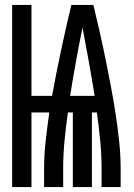

<svg xmlns="http://www.w3.org/2000/svg" viewBox="-20 -755 540 775"><path d="M29 0V-735H107V-368H190Q207 -460 226.5 -552Q246 -644 268 -735H357Q370 -681 382.5 -626Q395 -571 406 -516.5Q417 -462 427.5 -407Q438 -352 446.5 -296.5Q455 -241 461 -185Q467 -129 467 -74V0H390V-74Q390 -131 384.5 -187.5Q379 -244 371 -301H351V0H274V-301H254Q246 -244 240.5 -187.5Q235 -131 235 -74V0H158V-74Q158 -131 164.5 -187.5Q171 -244 179 -301H107V0ZM263 -368H362Q351 -437 338.5 -506Q326 -575 313 -644Q299 -575 286.5 -506Q274 -437 263 -368Z"/></svg>

Font: Iosevka Curly
Style: Bold
Weight: 700
Monospace: yes
Designer: Belleve Invis
Foundry: Belleve Invis
Version: Version 22.1.2; ttfautohint (v1.8.4)